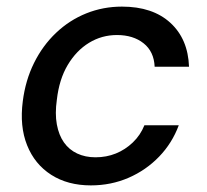

<svg xmlns="http://www.w3.org/2000/svg" viewBox="-20 -549 627 581"><path d="M255 12Q185 12 135 -20Q85 -52 62 -109.5Q39 -167 49 -243Q57 -306 83 -358.5Q109 -411 149.5 -449.5Q190 -488 241 -508.5Q292 -529 349 -529Q442 -529 495.5 -480Q549 -431 552 -347H448Q446 -393 414.5 -418Q383 -443 334 -443Q288 -443 249.5 -419.5Q211 -396 185 -352.5Q159 -309 152 -247Q146 -205 152 -172.5Q158 -140 173.5 -118Q189 -96 213.5 -84.5Q238 -73 269 -73Q302 -73 330.5 -84.5Q359 -96 382 -118Q405 -140 417 -170H521Q501 -116 461.5 -75Q422 -34 369 -11Q316 12 255 12Z"/></svg>

Font: DM Sans 11pt Medium
Style: Italic
Weight: 500
Italic angle: -10°
Version: Version 4.004;gftools[0.9.30]